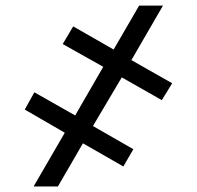

<svg xmlns="http://www.w3.org/2000/svg" viewBox="-20 -675 712 695"><path d="M420.8 -394.9 316.4 -218.8 462.7 -134.9 426.5 -72.4 280.2 -156.2 189.6 0H101.6L214.5 -194.6L69.6 -278.4L104.4 -340.9L252.1 -257.1L353.7 -433.2L207 -515.6L245 -579.5L391.3 -495.7L483.7 -654.8H570L455.6 -457.4L603.3 -373.6L565.7 -312.5Z"/></svg>

Font: Inter P
Style: Bold
Weight: 700
Designer: Rasmus Andersson
Foundry: rsms
Version: Version 3.018;git-588b23468